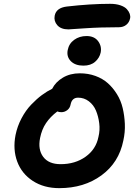

<svg xmlns="http://www.w3.org/2000/svg" viewBox="-20 -1017 705 1001"><path d="M336.9 -863.8Q297.9 -863.8 278.8 -885.5Q259.8 -907.2 265.1 -935.1Q272.9 -976.1 328.1 -982.9Q451.2 -997.1 554.2 -997.1Q585 -997.1 607.7 -989.3Q630.4 -981.4 641.4 -969.2Q652.3 -957 656.5 -944.6Q660.6 -932.1 658.2 -920.9Q653.8 -899.9 638.2 -887.5Q622.6 -875 600.1 -875Q502.4 -875 421.4 -869.4Q340.3 -863.8 336.9 -863.8ZM415 -674.8Q372.1 -674.8 349.1 -698.2Q326.2 -721.7 333 -755.9Q339.4 -789.6 366.7 -809.3Q394 -829.1 431.2 -829.1Q471.7 -829.1 491.5 -802.5Q511.2 -775.9 504.9 -743.2Q499 -715.3 476.1 -695.1Q453.1 -674.8 415 -674.8ZM289.1 -36.1Q209 -36.1 151.1 -73.7Q93.3 -111.3 69.8 -174.6Q46.4 -237.8 61 -313Q70.3 -358.9 92.3 -400.4Q114.3 -441.9 142.6 -471.4Q170.9 -501 198.2 -521.2Q225.6 -541.5 252 -554.2Q270 -589.8 307.9 -612.3Q345.7 -634.8 396 -634.8Q439.9 -634.8 477.5 -621.1Q515.1 -607.4 542.2 -583.3Q569.3 -559.1 589.8 -525.9Q610.4 -492.7 619.6 -453.6Q628.9 -414.6 630.9 -371.3Q632.8 -328.1 623 -284.2Q600.1 -169.4 509 -102.8Q418 -36.1 289.1 -36.1ZM189 -297.9Q176.8 -237.3 205.3 -199.2Q233.9 -161.1 295.9 -161.1Q372.1 -161.1 426.3 -200Q480.5 -238.8 493.2 -303.2Q502 -338.4 497.3 -374.8Q492.7 -411.1 480.2 -440.7Q467.8 -470.2 443.1 -489Q418.5 -507.8 387.2 -507.8Q355 -507.8 348.1 -472.2Q344.7 -453.6 330.8 -442.9Q316.9 -432.1 299.8 -432.1Q288.1 -432.1 278.8 -436Q242.2 -408.2 220 -375.2Q197.8 -342.3 189 -297.9Z"/></svg>

Font: Shantell Sans Irregular
Style: Italic
Weight: 600
Italic angle: -11.31°
Designer: Stephen Nixon, Anya Danilova, Shantell Martin
Foundry: Arrow Type
Version: Version 1.006;[9816181b4]